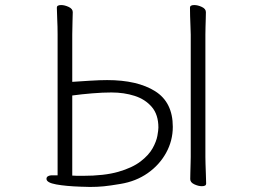

<svg xmlns="http://www.w3.org/2000/svg" viewBox="-20 -730 1040 760"><path d="M735 -593Q735 -603 734 -624Q733 -645 732.5 -667Q732 -689 732 -700Q732 -710 749 -710Q763 -710 779 -702.5Q795 -695 795 -682Q795 -674 794.5 -657.5Q794 -641 793.5 -623Q793 -605 793 -593V-109Q793 -103 793.5 -82Q794 -61 795 -38Q796 -15 796 -3Q796 7 779 7Q765 7 749 -0.5Q733 -8 733 -21Q733 -29 733.5 -47.5Q734 -66 734.5 -84Q735 -102 735 -109ZM208 -594Q208 -625 206.5 -654Q205 -683 205 -700Q205 -710 222 -710Q236 -710 252 -702.5Q268 -695 268 -682Q268 -670 267 -644.5Q266 -619 266 -593V-406Q295 -408 335.5 -410.5Q376 -413 404 -413Q524 -413 594 -369Q664 -325 664 -228Q664 -173 637.5 -125Q611 -77 564.5 -44.5Q518 -12 457 -2Q416 5 390.5 7.5Q365 10 336 10Q328 10 319 9.5Q310 9 300 9Q241 7 202.5 0Q164 -7 164 -22Q164 -34 182 -36H208ZM266 -35Q276 -34 286.5 -34Q297 -34 307 -34Q393 -34 448.5 -50Q504 -66 536.5 -91Q569 -116 584 -143Q599 -170 603 -192.5Q607 -215 607 -225Q607 -276 581 -306.5Q555 -337 513 -350.5Q471 -364 421 -364Q387 -364 344.5 -360.5Q302 -357 266 -352Z"/></svg>

Font: Moon Stars Kai T Light
Style: Regular
Weight: 300
Designer: GuiWonder
Version: Version 1.101